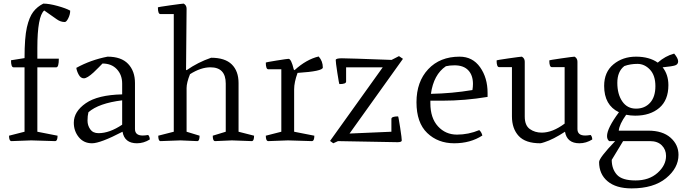

<svg xmlns="http://www.w3.org/2000/svg" viewBox="-20 -782 3795 1064"><path d="M220 -762Q252 -762 299 -749Q346 -736 369 -723Q369 -702 358.5 -681Q348 -660 339 -660Q316 -660 295.5 -674.5Q275 -689 253.5 -704Q232 -719 225 -724Q187 -691 187 -516V-457H306Q306 -409 292 -409H187V-52L299 -30Q299 0 285 0L153 -4L44 0Q30 0 30 -30L116 -52V-409H55Q41 -409 41 -448L116 -460Q116 -574 129 -630.5Q142 -687 164 -716Q186 -745 220 -762Z M657 -91V-226Q527 -210 470 -160Q465 -140 465 -113.5Q465 -87 480 -65.5Q495 -44 526 -44Q587 -44 657 -91ZM548 -430Q545 -427 528 -409.5Q511 -392 499 -381Q463 -348 445 -348Q427 -348 416 -368.5Q405 -389 403 -406Q483 -450 576 -468Q652 -468 690 -428Q728 -388 728 -322V-67Q728 -31 771 -31Q783 -31 801 -34Q810 -25 810 -9Q776 12 739 12Q670 12 659 -52Q536 12 490 12Q444 12 416.5 -22Q389 -56 389 -102Q389 -164 455.5 -210Q522 -256 657 -259V-319Q657 -367 627.5 -398.5Q598 -430 548 -430Z M1014 -52 1086 -30Q1086 0 1073 0Q1072 0 980 -4L870 0Q857 0 857 -30L943 -52V-704H869Q855 -704 855 -741Q855 -743 923 -752.5Q991 -762 998 -762Q1014 -753 1014 -734L1011 -395L1014 -393Q1077 -437 1150 -462Q1227 -462 1264.5 -425Q1302 -388 1302 -322V-52L1388 -30Q1388 0 1375 0Q1374 0 1265 -4L1172 0Q1159 0 1159 -30L1231 -52V-319Q1231 -409 1146 -409Q1093 -409 1033 -371Q1014 -324 1014 -294Z M1612 -393Q1678 -453 1746 -469Q1769 -443 1769 -408Q1769 -387 1629 -378Q1610 -326 1610 -287V-52L1722 -30Q1722 0 1708 0L1576 -4L1467 0Q1453 0 1453 -30L1539 -52V-398H1467Q1453 -398 1453 -435Q1453 -437 1512.5 -446.5Q1572 -456 1579 -456Q1594 -456 1608 -397Z M2183 6 1853 0 1827 12 1809 -1 2101 -409H1898V-330Q1898 -316 1861 -316Q1859 -316 1849.5 -378Q1840 -440 1840.5 -449.5Q1841 -459 1874.5 -459Q1908 -459 2150 -450L2191 -471L2213 -456L1917 -42L2149 -52V-123Q2149 -137 2186 -137Q2188 -137 2197.5 -75Q2207 -13 2206.5 -3.5Q2206 6 2183 6Z M2527 -468Q2599 -468 2640.5 -409.5Q2682 -351 2682 -267V-245Q2556 -224 2430 -224H2365V-210Q2365 -128 2407 -82Q2449 -36 2512.5 -36Q2576 -36 2636 -61Q2649 -49 2653 -31Q2587 12 2497 12Q2407 12 2347.5 -45Q2288 -102 2288 -215.5Q2288 -329 2353 -398.5Q2418 -468 2527 -468ZM2451 -415Q2383 -369 2368 -262Q2484 -264 2598 -283Q2601 -301 2601 -317Q2601 -365 2575 -392.5Q2549 -420 2499 -420Q2472 -420 2451 -415Z M2817 -410H2746Q2732 -410 2732 -447Q2732 -449 2798.5 -458.5Q2865 -468 2872 -468Q2888 -459 2888 -440V-136Q2888 -87 2916 -67Q2944 -47 2982 -47Q3042 -47 3109 -97V-410H3038Q3024 -410 3024 -447Q3024 -449 3090.5 -458.5Q3157 -468 3164 -468Q3180 -459 3180 -440V-67Q3180 -31 3223 -31Q3235 -31 3253 -34Q3262 -25 3262 -9Q3228 12 3191 12Q3122 12 3111 -52Q3045 -9 2997 6Q2979 12 2974 12Q2892 12 2854.5 -28.5Q2817 -69 2817 -137Z M3684 -310Q3684 -227 3633.5 -184Q3583 -141 3500 -141Q3475 -141 3450 -146Q3412 -93 3409 -58H3572Q3652 -58 3696 -19Q3740 20 3740 76Q3740 149 3671 205.5Q3602 262 3480 262Q3394 262 3347 222.5Q3300 183 3300 116Q3300 93 3389 0H3356Q3344 -9 3344 -28Q3344 -71 3410 -160Q3328 -199 3328 -306Q3328 -383 3379.5 -425.5Q3431 -468 3504.5 -468Q3578 -468 3625 -435Q3667 -472 3716 -485Q3738 -459 3738 -442Q3738 -425 3721 -419.5Q3704 -414 3652 -409Q3684 -369 3684 -310ZM3582 0H3433L3370 104Q3370 154 3398.5 186Q3427 218 3502 218Q3577 218 3624 176Q3671 134 3671 82Q3671 47 3647.5 23.5Q3624 0 3582 0ZM3440 -416Q3401 -386 3401 -323Q3401 -260 3428.5 -220Q3456 -180 3504.5 -180Q3553 -180 3582.5 -212.5Q3612 -245 3612 -304.5Q3612 -364 3582 -396Q3552 -428 3512.5 -428Q3473 -428 3440 -416Z"/></svg>

Font: Mate
Style: Regular
Weight: 400
Designer: Eduardo Rodriguez Tunni
Foundry: Eduardo Rodriguez Tunni
Version: Version 1.002